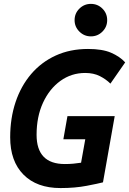

<svg xmlns="http://www.w3.org/2000/svg" viewBox="-20 -954 662 984"><path d="M290 9.8Q168.5 9.8 100.3 -59.1Q32.2 -127.9 32.2 -250.5Q32.2 -348.1 59.8 -430.7Q87.4 -513.2 139.6 -574.5Q191.9 -635.7 265.6 -669.4Q339.4 -703.1 431.2 -703.1Q504.4 -703.1 549.1 -683.8Q593.8 -664.6 621.6 -634.3L545.9 -525.4Q522.9 -548.3 491.2 -564.2Q459.5 -580.1 416.5 -580.1Q346.2 -580.1 289.8 -539.6Q233.4 -499 200.4 -427.5Q167.5 -356 167.5 -263.2Q167.5 -113.3 312.5 -113.3Q335 -113.3 356 -115.2Q377 -117.2 395.5 -120.1L417 -240.2H304.7L325.7 -358.9H567.9L507.8 -19.5Q483.9 -13.2 424.1 -1.7Q364.3 9.8 290 9.8ZM445.8 -767.6Q411.6 -767.6 387 -792Q362.3 -816.4 362.3 -850.6Q362.3 -885.7 387 -909.9Q411.6 -934.1 445.8 -934.1Q480.5 -934.1 504.9 -909.9Q529.3 -885.7 529.3 -850.6Q529.3 -816.4 504.9 -792Q480.5 -767.6 445.8 -767.6Z"/></svg>

Font: Cascadia Mono
Style: Bold Italic
Weight: 700
Italic angle: -10°
Monospace: yes
Designer: Aaron Bell
Foundry: Saja Typeworks
Version: Version 2404.023; ttfautohint (v1.8.4)